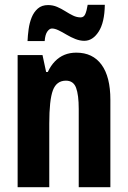

<svg xmlns="http://www.w3.org/2000/svg" viewBox="-20 -775 529 795"><path d="M296 -557Q364 -557 400.5 -507Q437 -457 437 -362V0H306V-324Q306 -382 295 -411.5Q284 -441 253 -441Q214 -441 199 -401Q184 -361 184 -263V0H53V-547H156L171 -477H178Q190 -503 207.5 -521Q225 -539 247 -548Q269 -557 296 -557ZM414 -755Q413 -682 388.5 -644Q364 -606 329 -606Q311 -606 292 -613.5Q273 -621 255.5 -631.5Q238 -642 222.5 -649.5Q207 -657 195 -657Q185 -657 176 -644.5Q167 -632 165 -605H94Q95 -628 98.5 -654Q102 -680 111 -702.5Q120 -725 136.5 -739.5Q153 -754 179 -754Q199 -754 216.5 -746.5Q234 -739 250.5 -728.5Q267 -718 282.5 -710.5Q298 -703 314 -703Q327 -703 333 -716.5Q339 -730 343 -755Z"/></svg>

Font: Noto Sans Display ExtraCondensed
Style: Regular
Weight: 400
Width: 2
Version: Version 2.003